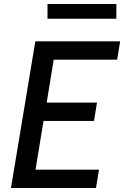

<svg xmlns="http://www.w3.org/2000/svg" viewBox="-20 -942 640 962"><path d="M35 0 157 -735H582L567 -643H249L214 -428H466L451 -336H198L158 -92H476L461 0ZM218 -848V-922H563V-848Z"/></svg>

Font: Iosevka SS04 SmBd Ex Obl
Style: Regular
Weight: 600
Width: 7
Italic angle: -9°
Monospace: yes
Designer: Belleve Invis
Foundry: Belleve Invis
Version: Version 19.0.0; ttfautohint (v1.8.4)